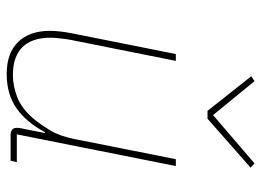

<svg xmlns="http://www.w3.org/2000/svg" viewBox="-126 -662 799 588"><g transform="rotate(90 274.0 -367.5)"><path d="M145 -506H166L102 -186Q99 -170 97 -151.5Q95 -133 95 -123Q95 -65 124 -36Q153 -7 209 -7Q243 -7 277.5 -20.5Q312 -34 342 -69Q359 -89 377.5 -119Q396 -149 405 -194L467 -506H488L391 -19H476L472 0H394Q383 0 377 -4.5Q371 -9 371 -19Q371 -24 371.5 -27.5Q372 -31 373 -35L387 -105H384Q354 -48 311 -18Q268 12 206 12Q142 12 108 -23Q74 -58 74 -120Q74 -135 76 -152.5Q78 -170 81 -185ZM343 -603H319L213 -737L228 -747L332 -620L480 -747L493 -735Z"/></g></svg>

Font: IBM Plex Sans Thin
Style: Italic
Weight: 250
Italic angle: -11.31°
Designer: Mike Abbink, Paul van der Laan, Pieter van Rosmalen
Foundry: Bold Monday
Version: Version 3.201